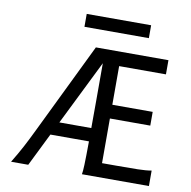

<svg xmlns="http://www.w3.org/2000/svg" viewBox="-94 -982 1068 1075"><g transform="rotate(10 440.5 -444.5)"><path d="M542 -334.5V-80.6H622.1Q694.8 -80.6 744.1 -81.5Q793.5 -82.5 822.8 -87.9V0H441.9Q443.4 -8.3 444.6 -20.8Q445.8 -33.2 446.5 -54.2Q447.3 -75.2 447.8 -107.4Q448.2 -139.6 448.7 -188H229.5L136.7 0H39.1Q55.7 -26.9 69.3 -51Q83 -75.2 95.5 -98.4Q107.9 -121.6 119.6 -145.3Q131.3 -168.9 144 -194.8L395.5 -712.9H808.1V-632.3H542V-412.6H771.5V-334.5ZM267.1 -263.7H448.7Q449.2 -329.6 449.2 -419.4V-632.3ZM312.5 -888.7H678.7V-815.4H312.5Z"/></g></svg>

Font: Andika FrenchTight
Style: Regular
Weight: 400
Designer: Victor Gaultney, Annie Olsen, Julie Remington, Don Collingsworth, Eric Hays, Becca Hirsbrunner
Foundry: SIL International
Version: Version 5.000 ; Dig1 Dig4Opn Dig7 LnSpcTght